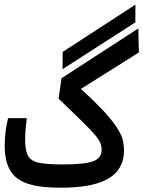

<svg xmlns="http://www.w3.org/2000/svg" viewBox="-20 -831 638 854"><path d="M246.1 3.9Q158.2 3.9 104.2 -13.7Q50.3 -31.2 25.6 -72.3Q1 -113.3 1 -183.1Q1 -211.4 4.4 -241.9Q7.8 -272.5 16.1 -305.7H99.1Q95.7 -276.4 93.8 -255.9Q91.8 -235.4 91.8 -209.5Q91.8 -161.6 104.7 -137.9Q117.7 -114.3 154.1 -106.9Q190.4 -99.6 259.8 -99.6Q357.4 -99.6 394.8 -113.8Q432.1 -127.9 432.1 -165Q432.1 -180.7 426.3 -195.3Q420.4 -210 401.4 -232.2Q382.3 -254.4 344 -292.2Q305.7 -330.1 240.7 -392.1L253.4 -482.9L595.2 -704.6L597.7 -597.7L339.8 -435.5Q408.7 -373 447.5 -329.8Q486.3 -286.6 504.4 -256.6Q522.5 -226.6 527.1 -204.3Q531.7 -182.1 531.7 -161.6Q531.7 -111.3 504.6 -74Q477.5 -36.6 415 -16.4Q352.5 3.9 246.1 3.9ZM258.3 -523.4 258.8 -600.1 582.5 -810.5 582 -731.4Z"/></svg>

Font: Cascadia Code NF
Style: Regular
Weight: 400
Monospace: yes
Designer: Aaron Bell
Foundry: Saja Typeworks
Version: Version 2404.023; ttfautohint (v1.8.4)